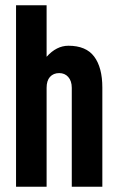

<svg xmlns="http://www.w3.org/2000/svg" viewBox="-20 -710 450 730"><path d="M41 -689.9H157.2V-494.1Q194.8 -536.1 240.2 -536.1Q307.1 -536.1 337.9 -495.1Q369.1 -453.6 369.1 -377V0H252.9V-376Q252.9 -402.3 239.3 -417.5Q226.1 -432.1 205.1 -432.1Q183.1 -432.1 169.9 -417.5Q157.2 -403.3 157.2 -376V0H41Z"/></svg>

Font: D-DIN Condensed
Style: DINCondensed-Bold
Weight: 700
Width: 3
Designer: Charles Nix
Foundry: Datto Inc.
Version: Version 1.10